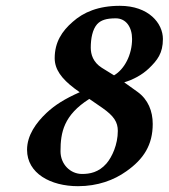

<svg xmlns="http://www.w3.org/2000/svg" viewBox="-20 -630 580 660"><path d="M492 -395C521 -423 540 -447 540 -496C540 -550 491 -610 392 -610C318 -610 267 -588 230 -555C193 -523 168 -485 168 -430C168 -392 191 -360 236 -326L254 -313C202 -290 169 -269 140 -242C104 -208 73 -165 73 -115C73 -34 154 10 248 10C316 10 372 -11 414 -41C474 -83 505 -132 505 -204C505 -248 489 -288 453 -314L407 -347C437 -356 468 -372 492 -395ZM262 -32C222 -32 188 -65 188 -110C188 -175 199 -234 287 -290L332 -259C372 -231 385 -210 385 -180C385 -133 365 -90 346 -68C319 -37 288 -32 262 -32ZM378 -567C413 -567 434 -537 434 -496C434 -442 408 -392 372 -371L330 -397C300 -416 292 -443 292 -466C292 -498 298 -529 314 -547C327 -561 346 -567 378 -567Z"/></svg>

Font: Libertinus Serif
Style: Bold Italic
Weight: 700
Italic angle: -12°
Designer: Philipp H. Poll, Khaled Hosny
Foundry: Caleb Maclennan
Version: Version 7.050;RELEASE